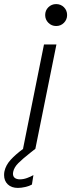

<svg xmlns="http://www.w3.org/2000/svg" viewBox="-89 -735 352 949"><path d="M128.4 -515.1H189.9L85.9 0H86.4L61 20Q22.5 50.3 1.5 71.3Q-19.5 92.3 -23.9 114.7Q-24.9 120.6 -24.9 123.5Q-24.9 137.2 -15.9 144.3Q-6.8 151.4 9.8 151.4Q26.9 151.4 44.9 144.8Q63 138.2 76.2 130.4L68.8 177.2Q56.2 184.6 36.1 189.2Q16.1 193.8 -0.5 193.8Q-32.2 193.8 -50.5 176.3Q-68.8 158.7 -68.8 130.4Q-68.8 119.6 -66.9 111.3Q-60.1 81.1 -36.6 55.2Q-13.2 29.3 26.4 0H24.9ZM134.3 -660.6Q134.3 -683.6 150.1 -699.2Q166 -714.8 188.5 -714.8Q211.4 -714.8 227.1 -699.2Q242.7 -683.6 242.7 -660.6Q242.7 -638.2 227.1 -622.3Q211.4 -606.4 188.5 -606.4Q166 -606.4 150.1 -622.3Q134.3 -638.2 134.3 -660.6Z"/></svg>

Font: Reddit Sans Chocolate Light
Style: Italic
Weight: 300
Italic angle: -11.25°
Designer: Stephen Hutchings
Version: Version 1.013